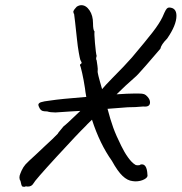

<svg xmlns="http://www.w3.org/2000/svg" viewBox="-20 -672 701 741"><path d="M661 -611Q661 -575 625 -523Q602 -500 599 -484Q577 -458 542.5 -418.5Q508 -379 501 -374Q463 -341 430 -308Q475 -311 497 -311Q502 -311 516 -311Q530 -311 536.5 -308.5Q543 -306 549 -299Q559 -288 559 -277Q559 -258 533 -261Q503 -258 473 -258L395 -252Q406 -210 417 -179.5Q428 -149 448 -109Q460 -84 474.5 -64Q489 -44 501 -37Q504 -34 512 -34Q521 -34 522 -37Q547 -43 549 2Q552 12 537 20Q522 28 502 28L492 27Q472 25 453 7Q434 -11 412 -51Q365 -117 335 -210Q313 -189 311 -186Q282 -158 198 -66.5Q114 25 109 36Q102 48 88 48Q83 48 80 47Q76 49 74 49Q69 49 65 47Q64 46 62.5 41Q61 36 59 26Q55 21 55 13Q55 6 58.5 -2Q62 -10 63 -13Q70 -28 78.5 -37.5Q87 -47 118 -75L153 -108L182 -135Q203 -156 203 -156Q204 -159 211 -167Q218 -175 225 -184Q235 -191 290 -244Q264 -242 254 -242Q198 -238 194 -238Q174 -238 162 -242Q148 -242 142.5 -244.5Q137 -247 133 -254Q128 -264 128 -267Q128 -274 138 -277.5Q148 -281 174 -284Q212 -290 313 -298Q309 -320 308 -331Q303 -364 297 -390.5Q291 -417 289 -419Q288 -422 290 -424Q292 -426 293 -426Q295 -428 295 -430Q295 -432 293 -435Q291 -438 290 -441Q288 -447 284 -469.5Q280 -492 277 -521Q268 -606 266 -618Q264 -620 263.5 -623.5Q263 -627 263 -628Q266 -636 276 -646Q285 -652 294 -652Q312 -652 325.5 -632Q339 -612 339 -582Q339 -556 345 -550Q343 -546 346.5 -506Q350 -466 353 -456Q349 -444 353 -439Q354 -433 356 -418.5Q358 -404 357 -399Q356 -394 360 -378.5Q364 -363 366 -356L374 -328L390 -346L413 -370Q461 -418 489 -450Q543 -514 569 -547.5Q595 -581 607 -606Q609 -611 614.5 -623Q620 -635 624 -639Q628 -643 633 -643Q661 -642 661 -611Z"/></svg>

Font: Caveat
Style: Regular
Weight: 400
Designer: Pablo Impallari
Foundry: Pablo Impallari
Version: Version 1.500; ttfautohint (v1.6)